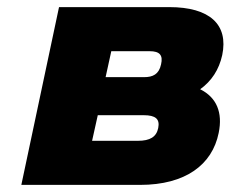

<svg xmlns="http://www.w3.org/2000/svg" viewBox="-20 -520 648 540"><path d="M40 0H374C502 0 577 -57 595 -146C607 -204 589 -246 543 -269C575 -292 596 -324 605 -365C623 -451 570 -500 456 -500H146ZM239 -124 255 -196H384C418 -196 430 -185 425 -160C420 -135 402 -124 368 -124ZM277 -303 293 -376H401C429 -376 439 -365 433 -339C427 -311 410 -303 385 -303Z"/></svg>

Font: LT Wave Black
Style: Italic
Weight: 900
Designer: Daniel Lyons
Version: Version 2.5 (Glyphs App)